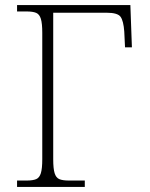

<svg xmlns="http://www.w3.org/2000/svg" viewBox="-20 -734 588 754"><path d="M47 0V-25H84Q109 -25 122 -30.5Q135 -36 140.5 -54Q146 -72 146 -109V-605Q146 -642 140.5 -660Q135 -678 122 -683.5Q109 -689 84 -689H47V-714H492L498 -548H471L468 -610Q465 -652 453.5 -668Q442 -684 399 -684H189V-108Q189 -72 194.5 -54Q200 -36 213 -30.5Q226 -25 251 -25H313V0Z"/></svg>

Font: Noto Serif ExtraLight
Style: Regular
Weight: 200
Designer: Monotype Design Team
Foundry: Monotype Imaging Inc.
Version: Version 2.015; ttfautohint (v1.8.4.7-5d5b)